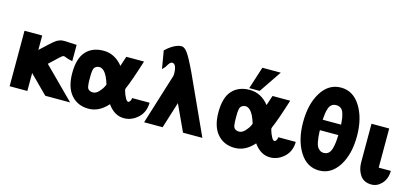

<svg xmlns="http://www.w3.org/2000/svg" viewBox="-60 -1133 3403 1582"><g transform="rotate(15 1641.5 -342.5)"><path d="M54 0V-473H205V-350Q221 -365 247 -389Q273 -413 281.5 -421Q290 -429 307 -443Q324 -457 330.5 -460.5Q337 -464 350 -469.5Q363 -475 374 -476Q385 -477 400 -477Q406 -477 447 -474.5Q488 -472 499 -472V-333Q462 -340 446 -347.5Q430 -355 421 -355Q414 -355 403 -346Q395 -340 383.5 -329Q372 -318 351.5 -298.5Q331 -279 310 -260L570 0H358L205 -153V-102V0Z M524 -239Q524 -364 578 -423.5Q632 -483 728 -483Q824 -483 892 -398Q896 -412 906 -441Q916 -470 920 -483H1071Q1014 -302 984 -235Q980 -225 980 -222Q980 -220 983 -208.5Q986 -197 992.5 -180.5Q999 -164 1006 -152Q1018 -129 1030 -129Q1039 -129 1045 -138.5Q1051 -148 1053 -158L1054 -167H1203Q1202 -86 1149 -37.5Q1096 11 1030 11Q949 11 891 -71Q819 11 728 11Q636 11 580 -53Q524 -117 524 -239ZM675 -241Q675 -213 675.5 -200Q676 -187 678.5 -170Q681 -153 686.5 -146Q692 -139 702.5 -133.5Q713 -128 729 -128Q755 -128 778.5 -153Q802 -178 815 -205Q819 -216 821 -220Q812 -252 794 -290V-289Q772 -331 745 -341Q736 -344 728 -344Q713 -344 702.5 -338Q692 -332 686.5 -324.5Q681 -317 678.5 -301Q676 -285 675.5 -274Q675 -263 675 -241Z M1201 0 1331 -418 1335 -429H1334Q1337 -440 1337 -442Q1337 -534 1298 -534Q1282 -534 1265 -505V-506Q1260 -496 1254 -487L1255 -488L1230 -461L1204 -614Q1258 -665 1306 -680Q1322 -685 1339 -685Q1363 -685 1390 -648Q1417 -611 1471 -497L1698 0H1533L1429 -224Q1372 -42 1359 0Z M1965 -496 2026 -686H2183L2054 -496ZM1771 -239Q1771 -364 1825 -423.5Q1879 -483 1975 -483Q2071 -483 2139 -398Q2143 -412 2153 -441Q2163 -470 2167 -483H2318Q2261 -302 2231 -235Q2227 -225 2227 -222Q2227 -220 2230 -208.5Q2233 -197 2239.5 -180.5Q2246 -164 2253 -152Q2265 -129 2277 -129Q2286 -129 2292 -138.5Q2298 -148 2300 -158L2301 -167H2450Q2449 -86 2396 -37.5Q2343 11 2277 11Q2196 11 2138 -71Q2066 11 1975 11Q1883 11 1827 -53Q1771 -117 1771 -239ZM1922 -241Q1922 -213 1922.5 -200Q1923 -187 1925.5 -170Q1928 -153 1933.5 -146Q1939 -139 1949.5 -133.5Q1960 -128 1976 -128Q2002 -128 2025.5 -153Q2049 -178 2062 -205Q2066 -216 2068 -220Q2059 -252 2041 -290V-289Q2019 -331 1992 -341Q1983 -344 1975 -344Q1960 -344 1949.5 -338Q1939 -332 1933.5 -324.5Q1928 -317 1925.5 -301Q1923 -285 1922.5 -274Q1922 -263 1922 -241Z M2466 -342Q2466 -496 2528.5 -596Q2591 -696 2696 -696Q2800 -696 2862.5 -595.5Q2925 -495 2925 -343Q2925 -187 2861.5 -88Q2798 11 2695 11Q2590 11 2528 -89Q2466 -189 2466 -342ZM2617 -312V-300Q2619 -270 2620 -255.5Q2621 -241 2626 -214.5Q2631 -188 2638.5 -174.5Q2646 -161 2660.5 -150Q2675 -139 2695 -139Q2720 -139 2736 -153.5Q2752 -168 2759.5 -195.5Q2767 -223 2770 -249Q2773 -275 2774 -312ZM2617 -401H2774Q2772 -432 2769 -452Q2766 -472 2758.5 -496.5Q2751 -521 2735 -533.5Q2719 -546 2695 -546Q2672 -546 2656.5 -534.5Q2641 -523 2633 -499.5Q2625 -476 2622 -454.5Q2619 -433 2617 -401Z M3014 -144V-473H3165V-181V-139H3234H3269Q3267 -71 3229.5 -30Q3192 11 3142 11Q3077 11 3045.5 -35Q3014 -81 3014 -144Z"/></g></svg>

Font: Coval
Style: Black
Weight: 1000
Foundry: Context Ltd
Version: Version 001.000